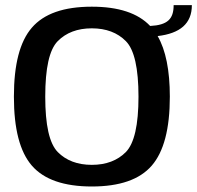

<svg xmlns="http://www.w3.org/2000/svg" viewBox="-20 -706 752 732"><path d="M330 5C436.5 5 512.5 -21.5 558.5 -74.5C604.5 -127.5 627.5 -215 627.5 -337.5C627.5 -437.5 612 -515 581 -568.5C666.5 -578.5 711.5 -616 711.5 -686.5H642C642 -633.5 619 -610.5 552.5 -607C506 -656 432 -680.5 330 -680.5C223.5 -680.5 147.5 -654 101.5 -600.5C55.5 -547.5 33 -460 33 -337.5C33 -215 55.5 -127.5 101.5 -74.5C147.5 -21.5 224 5 330 5ZM330 -77.5C275.5 -77.5 232 -94 200 -126.5C168 -159.5 152.5 -229.5 152.5 -337.5C152.5 -446 168 -516.5 200 -549C232 -581.5 275.5 -598 330 -598C384.5 -598 428 -581.5 460 -549C492 -516.5 508 -446 508 -337.5C508 -229.5 492 -159.5 460 -126.5C428 -94 384.5 -77.5 330 -77.5Z"/></svg>

Font: Anybody Medium
Style: Regular
Weight: 500
Designer: Tyler Finck
Foundry: Etcetera Type Company
Version: Version 1.110